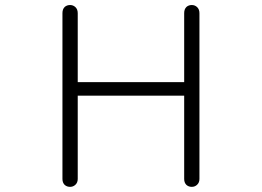

<svg xmlns="http://www.w3.org/2000/svg" viewBox="-20 -723 1040 761"><path d="M227.5 -670.9V-13.7Q227.5 1 236.3 9.8Q245.1 17.6 257.8 17.6Q269.5 17.6 278.3 9.8Q288.1 1 288.1 -13.7V-343.8H710V-13.7Q710 1 718.8 9.8Q727.5 17.6 740.2 17.6Q752 17.6 760.7 9.8Q770.5 1 770.5 -13.7V-670.9Q770.5 -686.5 760.7 -695.3Q752 -703.1 740.2 -703.1Q727.5 -703.1 718.8 -695.3Q710 -686.5 710 -670.9V-397.5H288.1V-670.9Q288.1 -686.5 278.3 -695.3Q269.5 -703.1 257.8 -703.1Q245.1 -703.1 236.3 -695.3Q227.5 -686.5 227.5 -670.9Z"/></svg>

Font: GulimChe
Style: Regular
Weight: 400
Monospace: yes
Version: Version 2.21